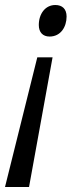

<svg xmlns="http://www.w3.org/2000/svg" viewBox="-38 -563 301 767"><path d="M160 -417C205 -417 228 -456 228 -497C228 -527 211 -543 183 -543C143 -543 117 -508 117 -463C117 -434 133 -417 160 -417ZM-18 184H78L172 -334H111Z"/></svg>

Font: Noto Sans Condensed
Style: Italic
Weight: 400
Width: 3
Italic angle: -12°
Designer: Monotype Design Team
Foundry: Monotype Imaging Inc.
Version: Version 2.013